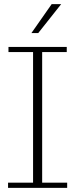

<svg xmlns="http://www.w3.org/2000/svg" viewBox="-20 -909 364 929"><path d="M19 0V-25H140V-657H21V-682H303V-657H184V-25H305V0ZM132 -749 230 -889H276L165 -749Z"/></svg>

Font: Montagu Slab 144pt ExtraLight
Style: Regular
Weight: 250
Version: Version 1.000